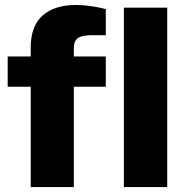

<svg xmlns="http://www.w3.org/2000/svg" viewBox="-20 -755 758 775"><path d="M104 0V-405H11V-527H104V-563Q104 -650 152 -692.5Q200 -735 288 -735Q315 -735 349.5 -730Q384 -725 407 -718V-613H350Q310 -613 294 -601Q278 -589 278 -561V-527H407V-405H278V0ZM480 0V-724H655V0Z"/></svg>

Font: Archivo SemiExpanded ExtraBold
Style: Regular
Weight: 800
Width: 6
Designer: Hector Gatti
Foundry: Omnibus-Type
Version: Version 2.001; ttfautohint (v1.8.3)